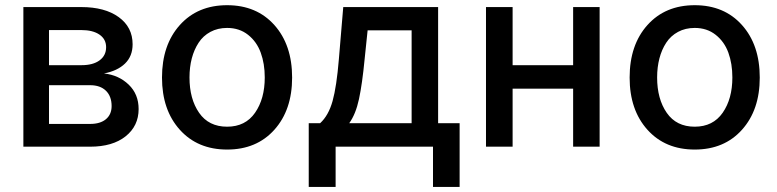

<svg xmlns="http://www.w3.org/2000/svg" viewBox="-20 -573 3035 750"><path d="M71.3 0V-545.4H297.4Q389.6 -545.4 443.8 -506.1Q498 -466.8 498 -399.9Q498 -353.5 468.3 -324.7Q438.5 -295.9 386.2 -286.1Q443.8 -279.8 482.7 -242.4Q521.5 -205.1 521.5 -147Q521.5 -81.1 470.7 -40.5Q419.9 0 332 0ZM171.4 -318.4H298.8Q343.3 -318.4 368.9 -337.2Q394.5 -356 394.5 -388.7Q394.5 -419.9 368.7 -437.7Q342.8 -455.6 297.4 -455.6H171.4ZM171.4 -88.9H332Q371.6 -88.9 393.8 -107.4Q416 -126 416 -158.7Q416 -196.8 393.8 -218.5Q371.6 -240.2 332 -240.2H171.4Z M612.8 -270Q612.8 -397.5 682.4 -475.1Q752 -552.7 867.2 -552.7Q982.4 -552.7 1051.8 -475.1Q1121.1 -397.5 1121.1 -270Q1121.1 -143.6 1051.8 -66.2Q982.4 11.2 867.2 11.2Q752 11.2 682.4 -66.2Q612.8 -143.6 612.8 -270ZM867.2 -78.1Q938.5 -78.1 976.3 -132.6Q1014.2 -187 1014.2 -270.5Q1014.2 -324.2 998.5 -367.2Q982.9 -410.2 949 -437Q915 -463.9 867.2 -463.9Q830.6 -463.9 802 -448.5Q773.4 -433.1 755.9 -406.2Q738.3 -379.4 729.2 -345Q720.2 -310.5 720.2 -270.5Q720.2 -186.5 757.8 -132.3Q795.4 -78.1 867.2 -78.1Z M1186 157.2V-91.8H1230.5Q1263.2 -121.6 1279.1 -178.2Q1294.9 -234.9 1303.7 -341.8L1320.8 -545.4H1691.4V-91.8H1775.4V157.2H1671.4V0H1291V157.2ZM1344.2 -91.8H1587.9V-454.6H1416L1404.3 -341.8Q1395 -245.1 1382.3 -186Q1369.6 -127 1344.2 -91.8Z M1982.4 -545.4V-318.4H2218.8V-545.4H2322.3V0H2218.8V-226.6H1982.4V0H1878.4V-545.4Z M2439.5 -270Q2439.5 -397.5 2509 -475.1Q2578.6 -552.7 2693.8 -552.7Q2809.1 -552.7 2878.4 -475.1Q2947.8 -397.5 2947.8 -270Q2947.8 -143.6 2878.4 -66.2Q2809.1 11.2 2693.8 11.2Q2578.6 11.2 2509 -66.2Q2439.5 -143.6 2439.5 -270ZM2693.8 -78.1Q2765.1 -78.1 2803 -132.6Q2840.8 -187 2840.8 -270.5Q2840.8 -324.2 2825.2 -367.2Q2809.6 -410.2 2775.6 -437Q2741.7 -463.9 2693.8 -463.9Q2657.2 -463.9 2628.7 -448.5Q2600.1 -433.1 2582.5 -406.2Q2564.9 -379.4 2555.9 -345Q2546.9 -310.5 2546.9 -270.5Q2546.9 -186.5 2584.5 -132.3Q2622.1 -78.1 2693.8 -78.1Z"/></svg>

Font: Interop Med
Style: Regular
Weight: 500
Designer: Rasmus Andersson, Google, Jang Haemin
Foundry: jhaemin
Version: Version 1.007